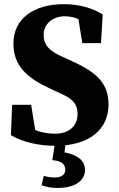

<svg xmlns="http://www.w3.org/2000/svg" viewBox="-20 -696 581 941"><path d="M250.6 18.6C421.5 18.6 511.8 -64.9 511.8 -182.9C511.8 -284.2 459.4 -339.3 331.7 -396.8L284.8 -418.3C225.5 -444.8 193.9 -472.4 193.9 -525.3C193.9 -580.1 239.9 -616.2 297 -616.2C348.5 -616.2 386.3 -595.6 439.6 -557V-607L359 -635.7L383.4 -484.7H475.1L483.3 -624.8C434.5 -656.8 365.6 -675.6 294.3 -675.6C142.8 -675.6 45.8 -602.7 45.8 -482.7C45.8 -372 113.6 -312.6 231.5 -258.9L273.8 -239.5C334.1 -212.8 360.1 -188.8 360.1 -136.1C360.1 -81.9 321.7 -40.8 250.5 -40.8C186.1 -40.8 144.9 -58.6 81.4 -92.8V-44.8L158.7 -20.4L132.7 -182.3H39.5L33.5 -33.7C91.1 1.8 175.6 18.6 250.6 18.6ZM236.4 88.9C278.2 92.3 299.8 106.3 299.8 135.8C299.8 158.8 283.7 173.9 247.5 173.9C229.5 173.9 213.4 171.5 194.5 165.8L183.9 211.7C206.3 220.1 229.4 225.1 261.8 225.1C351.4 225.1 396.6 187.4 396.6 136.4C396.6 90.1 357.7 54.7 262.6 46.6L293.5 72.7L302.7 -4.4H250.9L236.4 88.9Z"/></svg>

Font: Source Serif Variable
Style: Regular
Weight: 389
Designer: Frank Grießhammer
Foundry: Adobe Systems Incorporated
Version: Version 3.001;hotconv 1.0.111;makeotfexe 2.5.65597